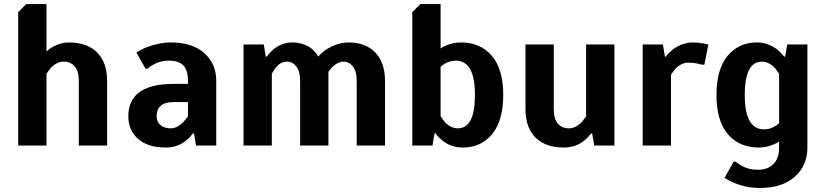

<svg xmlns="http://www.w3.org/2000/svg" viewBox="-20 -720 4085 950"><path d="M70 0V-660L110 -700H210V-465Q220 -475 239 -487Q279 -510 320 -510Q411 -510 460.5 -460.5Q510 -411 510 -320V0H370V-320Q370 -367 350 -391Q330 -415 295 -415Q262 -415 232 -385Q222 -373 210 -355V0Z M800 10Q712 10 663.5 -32.5Q615 -75 615 -145Q615 -305 840 -305H910V-320Q910 -373 887 -396.5Q864 -420 815 -420Q773 -420 738 -400Q724 -393 710 -380H700L655 -460Q679 -476 702 -485Q767 -510 825 -510Q931 -510 990.5 -457.5Q1050 -405 1050 -320V0H950L940 -60H935Q918 -38 901 -25Q859 10 800 10ZM825 -85Q856 -85 886 -115Q899 -128 910 -145V-215H840Q755 -215 755 -145Q755 -118 773.5 -101.5Q792 -85 825 -85Z M1185 0V-500H1285L1295 -440H1300Q1311 -456 1332 -475Q1375 -510 1425 -510Q1486 -510 1527 -475Q1545 -458 1555 -440Q1569 -457 1594 -475Q1650 -510 1705 -510Q1789 -510 1837 -460Q1885 -410 1885 -320V0H1745V-320Q1745 -366 1726.5 -390.5Q1708 -415 1680 -415Q1653 -415 1626 -390Q1619 -383 1605 -365V0H1465V-320Q1465 -366 1446.5 -390.5Q1428 -415 1400 -415Q1368 -415 1344 -385Q1331 -368 1325 -355V0Z M2270 10Q2211 10 2169 -25Q2148 -41 2135 -60H2130L2120 0H2020V-660L2060 -700H2160V-480Q2170 -488 2187 -495Q2223 -510 2260 -510Q2357 -510 2413.5 -444Q2470 -378 2470 -250Q2470 -123 2415 -56.5Q2360 10 2270 10ZM2245 -85Q2330 -85 2330 -250Q2330 -420 2235 -420Q2209 -420 2181 -405L2160 -390V-145Q2172 -127 2182 -115Q2212 -85 2245 -85Z M2770 10Q2679 10 2629.5 -39.5Q2580 -89 2580 -180V-500H2720V-180Q2720 -133 2740 -109Q2760 -85 2795 -85Q2828 -85 2858 -115Q2868 -127 2880 -145V-500H3020V0H2920L2910 -60H2905Q2888 -38 2871 -25Q2829 10 2770 10Z M3160 0V-500H3260L3270 -440H3275Q3285 -455 3309 -475Q3356 -510 3410 -510Q3436 -510 3461 -505Q3477 -501 3485 -500L3465 -400H3455Q3446 -401 3433 -405Q3411 -410 3385 -410Q3352 -410 3322 -380Q3312 -368 3300 -350V0Z M3740 210Q3673 210 3613 185Q3590 176 3565 160L3610 80H3620Q3633 91 3649 100Q3684 120 3730 120Q3779 120 3807 91.5Q3835 63 3835 10V-20Q3821 -10 3807 -5Q3771 10 3735 10Q3638 10 3581.5 -56Q3525 -122 3525 -250Q3525 -377 3580 -443.5Q3635 -510 3725 -510Q3779 -510 3826 -475Q3846 -458 3860 -440H3865L3875 -500H3975V10Q3975 99 3912.5 154.5Q3850 210 3740 210ZM3760 -80Q3790 -80 3814 -95Q3825 -101 3835 -110V-355Q3823 -373 3813 -385Q3783 -415 3750 -415Q3665 -415 3665 -250Q3665 -80 3760 -80Z"/></svg>

Font: Scada
Style: Bold
Weight: 700
Designer: Jovanny Lemonad
Foundry: Jovanny Lemonad
Version: Version 4.100;PS 004.100;hotconv 1.0.88;makeotf.lib2.5.64775